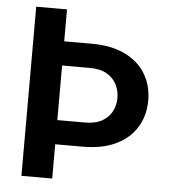

<svg xmlns="http://www.w3.org/2000/svg" viewBox="-51 -758 708 804"><g transform="rotate(5 302.5 -355.5)"><path d="M68.8 -710.9H198.2V0H68.8ZM116.7 -576.7H314Q397 -576.7 454.1 -548.8Q511.2 -521 540.8 -472.2Q570.3 -423.3 570.3 -360.4Q570.3 -297.9 540.8 -248.8Q511.2 -199.7 454.1 -171.9Q397 -144 314 -144H178.2V-245.6H314Q359.4 -245.6 387.2 -262Q415 -278.3 428 -304.2Q440.9 -330.1 440.9 -359.4Q440.9 -389.2 428 -415.5Q415 -441.9 387.2 -458.5Q359.4 -475.1 314 -475.1H197.8Z"/></g></svg>

Font: Roboto SemiBold
Style: Regular
Weight: 600
Designer: Christian Robertson
Foundry: Google
Version: Version 3.009; 2024